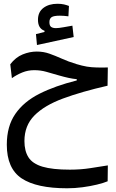

<svg xmlns="http://www.w3.org/2000/svg" viewBox="-20 -700 626 1032"><path d="M340.8 312Q176.3 312 96.4 258.8Q16.6 205.6 16.6 77.6Q16.6 -21.5 62.3 -87.6Q107.9 -153.8 192.4 -196.3Q276.9 -238.8 392.6 -267.6V-274.4Q371.1 -276.4 347.9 -281.5Q324.7 -286.6 297.4 -294.4Q258.8 -305.7 228.3 -314.2Q197.8 -322.8 164.1 -322.8Q129.9 -322.8 99.9 -310.5Q69.8 -298.3 43.9 -279.8L35.2 -354.5Q64 -392.1 101.8 -407.5Q139.6 -422.9 177.7 -422.9Q213.9 -422.9 245.6 -411.6Q277.3 -400.4 312 -384.8Q346.2 -369.1 391.1 -355.5Q421.9 -346.2 446.8 -342Q471.7 -337.9 498 -337.4Q511.2 -336.9 526.9 -336.9Q542 -336.9 559.6 -337.4L558.1 -239.3Q418.5 -207.5 318.4 -170.4Q218.3 -133.3 164.8 -79.1Q111.3 -24.9 111.3 58.1Q111.3 111.8 133.3 146Q155.3 180.2 208.7 196Q262.2 211.9 355.5 211.9Q415 211.9 466.8 203.6Q518.6 195.3 559.6 189L558.6 274.4Q536.6 283.7 501.2 292.2Q465.8 300.8 424.1 306.4Q382.3 312 340.8 312ZM178.7 -458 173.3 -516.6 219.2 -528.3V-534.7Q184.1 -546.9 184.1 -593.8Q184.1 -635.3 213.4 -657.5Q242.7 -679.7 288.6 -679.7Q309.1 -679.7 323.7 -676.3Q338.4 -672.9 350.6 -668L347.7 -612.3Q321.3 -615.7 301.8 -615.7Q269.5 -615.7 257.6 -607.9Q245.6 -600.1 245.6 -581.1Q245.6 -562.5 254.4 -555.7Q263.2 -548.8 280.8 -548.8Q294.9 -548.8 321 -553.5Q347.2 -558.1 369.1 -562L376 -501Z"/></svg>

Font: CaskaydiaMono NF
Style: Regular
Weight: 400
Designer: Aaron Bell
Foundry: Saja Typeworks
Version: Version 2111.001; ttfautohint (v1.8.4);Nerd Fonts 3.1.1